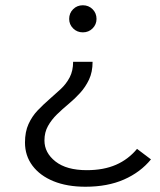

<svg xmlns="http://www.w3.org/2000/svg" viewBox="-20 -550 607 730"><path d="M305 160Q235 160 183.5 139Q132 118 103.5 80Q75 42 75 -8Q75 -49 88.5 -78.5Q102 -108 123 -130Q144 -152 166.5 -171.5Q189 -191 210.5 -211Q232 -231 245 -256Q258 -281 258 -315H332Q332 -276 318.5 -247.5Q305 -219 284.5 -196.5Q264 -174 240.5 -154.5Q217 -135 196.5 -115Q176 -95 162.5 -71Q149 -47 149 -16Q149 31 191 64Q233 97 310 97Q374 97 421 76.5Q468 56 501 16L554 56Q514 105 451.5 132.5Q389 160 305 160ZM295 -427Q273 -427 258 -442Q243 -457 243 -478Q243 -500 258 -515Q273 -530 295 -530Q317 -530 332 -515Q347 -500 347 -478Q347 -457 332 -442Q317 -427 295 -427Z"/></svg>

Font: Montserrat Thin
Style: Regular
Weight: 400
Version: Version 9.000